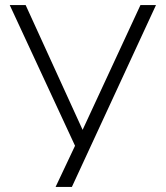

<svg xmlns="http://www.w3.org/2000/svg" viewBox="-20 -740 658 760"><path d="M200 0H264.5L597.5 -720H536L307 -226L81.5 -720H18.5L277 -163Z"/></svg>

Font: Eudonet Light
Style: Regular
Weight: 300
Designer: Mikhail Sharanda
Foundry: Mikhail Sharanda
Version: Version 4.503;Glyphs 3.1.2 (3151)